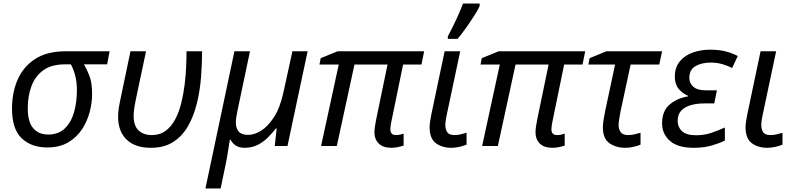

<svg xmlns="http://www.w3.org/2000/svg" viewBox="-20 -826 4497 1086"><path d="M246 8Q158 8 103 -43.5Q48 -95 48 -212Q48 -303 80 -376Q112 -449 179 -492.5Q246 -536 352 -536H600L586 -462H455Q472 -433 486.5 -395Q501 -357 501 -293Q501 -246 487.5 -193.5Q474 -141 444 -95Q414 -49 365.5 -20.5Q317 8 246 8ZM252 -65Q311 -65 347 -100Q383 -135 399 -192Q415 -249 415 -316Q415 -363 405 -400Q395 -437 381 -462H348Q270 -462 224 -428Q178 -394 157.5 -337.5Q137 -281 137 -214Q137 -136 168 -100.5Q199 -65 252 -65Z M833 10Q744 10 696 -36.5Q648 -83 648 -166Q648 -186 651 -208.5Q654 -231 663 -273L718 -536H806L751 -276Q742 -234 739 -211.5Q736 -189 736 -171Q736 -114 764 -88Q792 -62 839 -62Q885 -62 917.5 -86.5Q950 -111 971.5 -152Q993 -193 1005.5 -244Q1018 -295 1024.5 -348.5Q1031 -402 1033 -451Q1035 -500 1035 -536H1123Q1123 -465 1117 -388.5Q1111 -312 1093.5 -241Q1076 -170 1044 -113.5Q1012 -57 960.5 -23.5Q909 10 833 10Z M1142 240 1306 -536H1394L1323 -199Q1314 -156 1314 -134Q1314 -100 1330.5 -81.5Q1347 -63 1384 -63Q1418 -63 1456.5 -86.5Q1495 -110 1529.5 -163Q1564 -216 1583 -303L1634 -536H1720L1606 0H1534L1545 -99H1540Q1521 -74 1495.5 -48.5Q1470 -23 1437.5 -6.5Q1405 10 1363 10Q1308 10 1284 -36H1280Q1278 -22 1274 2Q1270 26 1266.5 49Q1263 72 1260 86L1228 240Z M2193 10Q2147 10 2122.5 -14Q2098 -38 2098 -78Q2098 -101 2107 -147L2172 -461H1985L1885 0H1796L1896 -461H1787L1794 -497L1890 -536H2379L2364 -461H2260L2194 -140Q2191 -127 2189.5 -114.5Q2188 -102 2188 -94Q2188 -62 2220 -62Q2232 -62 2243.5 -64.5Q2255 -67 2263 -70V-2Q2249 2 2231 6Q2213 10 2193 10Z M2533 10Q2481 10 2445.5 -16Q2410 -42 2410 -107Q2410 -122 2413 -140.5Q2416 -159 2420 -180L2495 -536H2583L2507 -177Q2504 -164 2501.5 -148Q2499 -132 2499 -118Q2499 -94 2510 -78Q2521 -62 2550 -62Q2567 -62 2583 -65.5Q2599 -69 2619 -75V-8Q2606 -2 2581 4Q2556 10 2533 10ZM2513 -606V-620Q2526 -645 2542.5 -678Q2559 -711 2574 -745Q2589 -779 2599 -806H2693V-792Q2685 -773 2663.5 -739Q2642 -705 2616.5 -669Q2591 -633 2568 -606Z M3104 10Q3058 10 3033.5 -14Q3009 -38 3009 -78Q3009 -101 3018 -147L3083 -461H2896L2796 0H2707L2807 -461H2698L2705 -497L2801 -536H3290L3275 -461H3171L3105 -140Q3102 -127 3100.5 -114.5Q3099 -102 3099 -94Q3099 -62 3131 -62Q3143 -62 3154.5 -64.5Q3166 -67 3174 -70V-2Q3160 2 3142 6Q3124 10 3104 10Z M3518 10Q3464 10 3427 -16Q3390 -42 3390 -107Q3390 -124 3394 -149Q3398 -174 3403 -198L3459 -461H3308L3315 -497L3410 -536H3725L3709 -461H3547L3490 -196Q3486 -173 3482.5 -153Q3479 -133 3479 -117Q3479 -94 3491.5 -78Q3504 -62 3532 -62Q3549 -62 3566 -65.5Q3583 -69 3603 -75V-8Q3591 -2 3565.5 4Q3540 10 3518 10Z M3903 10Q3814 10 3769.5 -29Q3725 -68 3725 -128Q3725 -199 3768 -235Q3811 -271 3872 -281V-284Q3841 -297 3819 -323Q3797 -349 3797 -392Q3797 -446 3826 -480Q3855 -514 3900.5 -529.5Q3946 -545 3995 -545Q4046 -545 4083.5 -535.5Q4121 -526 4153 -509L4121 -441Q4100 -453 4068 -462.5Q4036 -472 3999 -472Q3949 -472 3914 -452Q3879 -432 3879 -385Q3879 -355 3902 -335Q3925 -315 3974 -315H4035L4020 -241H3963Q3922 -241 3888 -231.5Q3854 -222 3833.5 -200.5Q3813 -179 3813 -142Q3813 -108 3837 -84.5Q3861 -61 3917 -61Q3964 -61 4005 -75Q4046 -89 4080 -105V-31Q4053 -17 4007.5 -3.5Q3962 10 3903 10Z M4320 10Q4268 10 4232.5 -16Q4197 -42 4197 -107Q4197 -122 4200 -140.5Q4203 -159 4207 -180L4282 -536H4370L4294 -177Q4291 -164 4288.5 -148Q4286 -132 4286 -118Q4286 -94 4297 -78Q4308 -62 4337 -62Q4354 -62 4370 -65.5Q4386 -69 4406 -75V-8Q4393 -2 4368 4Q4343 10 4320 10Z"/></svg>

Font: Noto IKEA Latin
Style: Italic
Weight: 400
Italic angle: -12°
Designer: Monotype Design Team
Foundry: Monotype Imaging Inc.
Version: Version 1.0